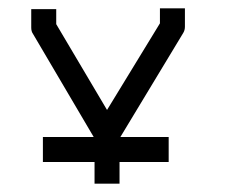

<svg xmlns="http://www.w3.org/2000/svg" viewBox="-20 -490 580 461"><path d="M83 -131V-161H205L59 -409Q55 -414.5 55 -424V-468H85H115V-432L237 -226L364 -434V-470H394H424V-426Q424 -417.5 420 -411L269 -161H385V-131V-101H267V-49H237H207V-101H83Z"/></svg>

Font: IBM 3270
Style: Regular
Weight: 400
Monospace: yes
Version: Version 2.3.1